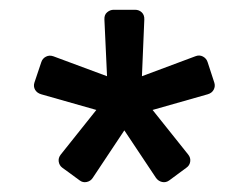

<svg xmlns="http://www.w3.org/2000/svg" viewBox="-20 -713 512 395"><path d="M420.9 -543Q423.3 -535.6 419.7 -528.6Q416 -521.5 407.2 -519L293.9 -486.8L367.2 -395Q372.6 -388.2 371.3 -380.4Q370.1 -372.6 363.8 -368.2L328.1 -341.8Q321.3 -336.9 313.5 -338.6Q305.7 -340.3 300.8 -347.2L235.8 -444.8L170.9 -347.2Q166.5 -340.3 158.4 -338.6Q150.4 -336.9 144 -341.8L107.9 -368.2Q102.1 -372.6 100.8 -380.4Q99.6 -388.2 105 -395L178.2 -486.8L64.9 -519Q56.2 -521.5 52.2 -528.3Q48.3 -535.2 50.8 -543L64.9 -585Q67.4 -592.8 74.5 -596.4Q81.5 -600.1 89.8 -597.2L200.2 -556.2L194.8 -672.9Q194.3 -682.6 200.4 -687.7Q206.5 -692.9 213.9 -692.9H257.8Q266.1 -692.9 271.7 -687.5Q277.3 -682.1 276.9 -672.9L272 -556.2L381.8 -597.2Q390.1 -600.6 397.5 -596.7Q404.8 -592.8 407.2 -585Z"/></svg>

Font: New Telegraph
Style: Bold
Weight: 700
Designer: Frank Baranowski
Foundry: Frank Baranowski
Version: Version 3.001